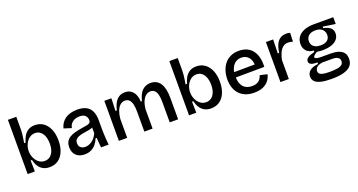

<svg xmlns="http://www.w3.org/2000/svg" viewBox="-48 -1436 4374 2345"><g transform="rotate(-20 2139.5 -263.5)"><path d="M359 13Q309 13 273.5 -7Q238 -27 216 -62Q194 -97 183 -144H166L169 0H75V-256V-705H184V-540Q184 -515 181 -486.5Q178 -458 173.5 -428.5Q169 -399 164 -370H183Q195 -415 216.5 -451.5Q238 -488 273 -510Q308 -532 360 -532Q425 -532 472 -497.5Q519 -463 544.5 -401.5Q570 -340 570 -258Q570 -178 545.5 -117Q521 -56 474 -21.5Q427 13 359 13ZM328 -79Q368 -79 397 -101Q426 -123 441.5 -163.5Q457 -204 457 -258Q457 -311 442 -352Q427 -393 398.5 -416.5Q370 -440 329 -440Q300 -440 276.5 -428.5Q253 -417 235.5 -398Q218 -379 206.5 -356Q195 -333 189 -309Q183 -285 183 -265V-251Q183 -224 192.5 -193.5Q202 -163 220.5 -137Q239 -111 266 -95Q293 -79 328 -79Z M814 13Q771 13 737 -3.5Q703 -20 683.5 -53Q664 -86 664 -135Q664 -174 678.5 -202.5Q693 -231 722.5 -250.5Q752 -270 798 -282.5Q844 -295 907 -304Q942 -309 964.5 -314Q987 -319 997.5 -330Q1008 -341 1008 -363Q1008 -397 984.5 -421.5Q961 -446 909 -446Q880 -446 851.5 -436Q823 -426 802.5 -403.5Q782 -381 775 -343L677 -374Q686 -412 706 -441.5Q726 -471 756 -491.5Q786 -512 825.5 -522.5Q865 -533 912 -533Q981 -533 1026 -510Q1071 -487 1093.5 -439.5Q1116 -392 1116 -318V-212Q1116 -179 1117.5 -142.5Q1119 -106 1121.5 -69.5Q1124 -33 1128 0H1029Q1026 -30 1023.5 -62Q1021 -94 1019 -127H1004Q990 -89 964.5 -57Q939 -25 901.5 -6Q864 13 814 13ZM852 -71Q873 -71 894.5 -78Q916 -85 937.5 -99.5Q959 -114 977.5 -137Q996 -160 1010 -192L1009 -286L1035 -281Q1018 -266 992.5 -258Q967 -250 937 -245.5Q907 -241 877.5 -235.5Q848 -230 823.5 -220.5Q799 -211 784.5 -194Q770 -177 770 -147Q770 -110 793 -90.5Q816 -71 852 -71Z M1261 0V-326V-520H1353L1347 -358H1365Q1378 -417 1400.5 -455.5Q1423 -494 1455.5 -513.5Q1488 -533 1531 -533Q1579 -533 1610.5 -510Q1642 -487 1658.5 -448Q1675 -409 1676 -360H1692Q1705 -417 1728.5 -455.5Q1752 -494 1787 -513.5Q1822 -533 1865 -533Q1906 -533 1937 -516.5Q1968 -500 1989 -468Q2010 -436 2020.5 -388.5Q2031 -341 2031 -279V0H1922V-265Q1922 -323 1912 -361Q1902 -399 1881 -418Q1860 -437 1828 -437Q1792 -437 1764.5 -412.5Q1737 -388 1720 -345Q1703 -302 1699 -246V0H1592V-258Q1592 -318 1582 -357.5Q1572 -397 1551 -417Q1530 -437 1498 -437Q1460 -437 1432.5 -411.5Q1405 -386 1389 -342Q1373 -298 1369 -243V0Z M2457 13Q2407 13 2371.5 -7Q2336 -27 2314 -62Q2292 -97 2281 -144H2264L2267 0H2173V-256V-705H2282V-540Q2282 -515 2279 -486.5Q2276 -458 2271.5 -428.5Q2267 -399 2262 -370H2281Q2293 -415 2314.5 -451.5Q2336 -488 2371 -510Q2406 -532 2458 -532Q2523 -532 2570 -497.5Q2617 -463 2642.5 -401.5Q2668 -340 2668 -258Q2668 -178 2643.5 -117Q2619 -56 2572 -21.5Q2525 13 2457 13ZM2426 -79Q2466 -79 2495 -101Q2524 -123 2539.5 -163.5Q2555 -204 2555 -258Q2555 -311 2540 -352Q2525 -393 2496.5 -416.5Q2468 -440 2427 -440Q2398 -440 2374.5 -428.5Q2351 -417 2333.5 -398Q2316 -379 2304.5 -356Q2293 -333 2287 -309Q2281 -285 2281 -265V-251Q2281 -224 2290.5 -193.5Q2300 -163 2318.5 -137Q2337 -111 2364 -95Q2391 -79 2426 -79Z M3020 13Q2958 13 2910 -5.5Q2862 -24 2829 -58.5Q2796 -93 2779 -141.5Q2762 -190 2762 -251Q2762 -312 2779 -363.5Q2796 -415 2827.5 -453Q2859 -491 2905.5 -512Q2952 -533 3011 -533Q3066 -533 3109.5 -515Q3153 -497 3183 -460.5Q3213 -424 3228 -369.5Q3243 -315 3239 -242L2832 -239V-307L3175 -310L3137 -268Q3143 -328 3127 -367Q3111 -406 3081 -425Q3051 -444 3012 -444Q2968 -444 2935.5 -421.5Q2903 -399 2885 -356Q2867 -313 2867 -253Q2867 -163 2907 -117.5Q2947 -72 3021 -72Q3052 -72 3074 -79.5Q3096 -87 3111 -99.5Q3126 -112 3135.5 -129.5Q3145 -147 3151 -166L3246 -144Q3237 -107 3218.5 -78.5Q3200 -50 3172 -29.5Q3144 -9 3106.5 2Q3069 13 3020 13Z M3361 0V-271V-520H3455L3450 -340H3467Q3476 -401 3495 -444Q3514 -487 3547 -509.5Q3580 -532 3629 -532Q3639 -532 3651 -531Q3663 -530 3678 -525L3673 -411Q3658 -417 3642 -419.5Q3626 -422 3613 -422Q3573 -422 3545 -399.5Q3517 -377 3498.5 -337.5Q3480 -298 3470 -246V0Z M3964 178Q3880 178 3826.5 165Q3773 152 3748 126Q3723 100 3723 62Q3723 16 3759 -13.5Q3795 -43 3868 -51V-71Q3814 -70 3786.5 -82.5Q3759 -95 3759 -122Q3759 -150 3786.5 -169.5Q3814 -189 3876 -204V-223Q3815 -225 3782 -261Q3749 -297 3749 -353Q3749 -404 3776.5 -442.5Q3804 -481 3857.5 -502.5Q3911 -524 3987 -524H4238V-436L4077 -460V-440Q4137 -429 4167 -402Q4197 -375 4197 -329Q4197 -288 4171.5 -256Q4146 -224 4097 -206.5Q4048 -189 3977 -189Q3964 -189 3949 -190Q3934 -191 3905 -195Q3881 -180 3866.5 -167Q3852 -154 3852 -144Q3852 -134 3864.5 -128Q3877 -122 3896 -120Q3915 -118 3932 -118H4060Q4080 -118 4111 -114.5Q4142 -111 4173 -98Q4204 -85 4225 -57.5Q4246 -30 4246 19Q4246 75 4214 110Q4182 145 4119 161.5Q4056 178 3964 178ZM3971 89Q4035 89 4074 81.5Q4113 74 4131 57Q4149 40 4149 14Q4149 -10 4137 -23.5Q4125 -37 4107.5 -42.5Q4090 -48 4072 -49Q4054 -50 4041 -50H3922Q3869 -41 3848 -19.5Q3827 2 3827 28Q3827 53 3845 66.5Q3863 80 3895.5 84.5Q3928 89 3971 89ZM3978 -253Q4036 -253 4065.5 -278.5Q4095 -304 4095 -346Q4095 -391 4065 -419.5Q4035 -448 3976 -448Q3918 -448 3887.5 -420Q3857 -392 3857 -349Q3857 -320 3871 -298.5Q3885 -277 3911.5 -265Q3938 -253 3978 -253Z"/></g></svg>

Font: Bricolage Grotesque 96pt ExtraBold Medium
Style: Regular
Weight: 500
Version: Version 1.001;gftools[0.9.33.dev8+g029e19f]